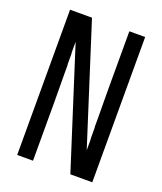

<svg xmlns="http://www.w3.org/2000/svg" viewBox="-136 -824 772 913"><g transform="rotate(20 250.0 -367.5)"><path d="M60 0V-735H94H171L363 -134Q363 -160 363 -186L362 -196V-201V-211V-221V-245L361 -255V-260V-270V-289V-299Q360 -367 360 -436V-735H440V0H406H329L137 -601Q137 -575 137 -549L138 -539V-534V-524V-514V-490L139 -480V-475V-465V-446V-436Q140 -368 140 -299V0Z"/></g></svg>

Font: Iosevka SS08
Style: Regular
Weight: 400
Monospace: yes
Designer: Belleve Invis
Foundry: Belleve Invis
Version: 2.1.0; ttfautohint (v1.8.2)